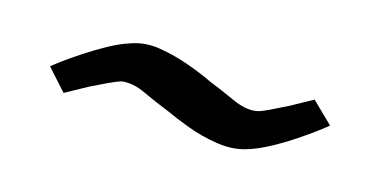

<svg xmlns="http://www.w3.org/2000/svg" viewBox="-32 -473 666 338"><g transform="rotate(15 301.0 -304.0)"><path d="M271 -269Q248 -278 223.5 -289.5Q199 -301 179 -298Q172 -296 157 -289Q142 -282 126 -274L86 -252L51 -291Q54 -294 67.5 -304Q81 -314 100 -326.5Q119 -339 139 -350Q159 -361 175 -366Q201 -376 230.5 -371Q260 -366 287 -356Q314 -346 330 -338Q353 -329 378 -317.5Q403 -306 422 -309Q429 -310 444.5 -317.5Q460 -325 476 -333L516 -355L554 -318Q551 -315 537 -304.5Q523 -294 503.5 -281Q484 -268 463.5 -257Q443 -246 427 -241Q401 -232 371 -236.5Q341 -241 314.5 -251Q288 -261 271 -269Z"/></g></svg>

Font: Brawler
Style: Regular
Weight: 400
Designer: Oleg Frolov, Haley Fiege
Foundry: Oleg Frolov, Haley Fiege
Version: Version 1.101; ttfautohint (v1.8.3)